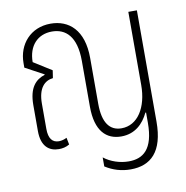

<svg xmlns="http://www.w3.org/2000/svg" viewBox="-76 -599 792 817"><g transform="rotate(-10 319.5 -190.0)"><path d="M424 145C511 145 567 94 567 -36V-517H530V-201C530 -104 486 -34 416 -34C365 -34 336 -72 336 -154V-352C336 -473 274 -525 195 -525C108 -525 53 -460 53 -380V-360L133 -317V-315C93 -302 63 -272 63 -196V-84C63 -18 96 7 138 7C154 7 169 4 184 -5L178 -35C169 -30 156 -26 144 -26C116 -26 100 -45 100 -87V-196C100 -264 129 -291 165 -295L170 -328L92 -377C92 -447 133 -491 195 -491C254 -491 299 -452 299 -346V-148C299 -42 345 0 409 0C468 0 505 -36 527 -82H530V-38C530 78 483 110 422 110C384 110 344 97 315 74V113C348 134 384 145 424 145Z"/></g></svg>

Font: Noto Sans Thai UI ExtCond ExtLt
Style: Regular
Weight: 200
Width: 2
Designer: Monotype Design Team
Foundry: Monotype Imaging Inc.
Version: Version 2.000